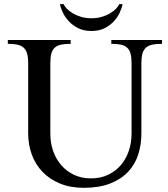

<svg xmlns="http://www.w3.org/2000/svg" viewBox="-20 -898 818 935"><path d="M577.1 -877.9Q573.7 -860.8 563.7 -838.1Q553.7 -815.4 535.4 -795.2Q517.1 -774.9 490 -761Q462.9 -747.1 425.3 -747.1Q387.7 -747.1 360.4 -761Q333 -774.9 314.5 -795.2Q295.9 -815.4 285.4 -838.1Q274.9 -860.8 271.5 -877.9H290Q293.9 -867.7 305.4 -855.7Q316.9 -843.8 334.5 -833.3Q352.1 -822.8 375 -815.9Q397.9 -809.1 425.3 -809.1Q452.6 -809.1 475.8 -815.9Q499 -822.8 516.4 -833.3Q533.7 -843.8 545.2 -855.7Q556.6 -867.7 560.5 -877.9ZM117.2 -591.3Q117.2 -619.6 111.8 -637.7Q106.4 -655.8 94.5 -666.3Q82.5 -676.8 63.7 -680.7Q44.9 -684.6 18.1 -684.6V-703.1H324.2V-684.6Q296.9 -684.6 277.8 -680.7Q258.8 -676.8 247.1 -666.3Q235.4 -655.8 230.2 -637.7Q225.1 -619.6 225.1 -591.3V-247.1Q225.1 -201.7 239 -162.1Q252.9 -122.6 278.8 -93Q304.7 -63.5 341.1 -46.4Q377.4 -29.3 422.9 -29.3Q468.8 -29.3 505.4 -46.4Q542 -63.5 567.6 -93Q593.3 -122.6 606.9 -162.1Q620.6 -201.7 620.6 -247.1V-591.3Q620.6 -619.6 615.5 -637.7Q610.4 -655.8 598.6 -666.3Q586.9 -676.8 568.1 -680.7Q549.3 -684.6 522 -684.6V-703.1H769V-684.6Q741.7 -684.6 722.4 -680.7Q703.1 -676.8 691.2 -666.3Q679.2 -655.8 673.8 -637.7Q668.5 -619.6 668.5 -591.3V-247.1Q668.5 -192.9 652.8 -144.8Q637.2 -96.7 603.3 -60.8Q569.3 -24.9 516.1 -4.2Q462.9 16.6 388.2 16.6Q322.3 16.6 271.7 -4.4Q221.2 -25.4 186.8 -61.3Q152.3 -97.2 134.8 -145.5Q117.2 -193.8 117.2 -249Z"/></svg>

Font: Khmer Busra Bunong
Style: Regular
Weight: 400
Designer: D. Kanjahn
Version: Version 7.100; 2014